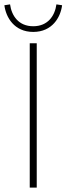

<svg xmlns="http://www.w3.org/2000/svg" viewBox="-36 -858 304 878"><path d="M100 0H132V-660H100ZM116 -712C203 -712 241 -779 248 -834L222 -838C215 -786 183 -738 116 -738C49 -738 17 -786 10 -838L-16 -834C-9 -779 29 -712 116 -712Z"/></svg>

Font: Source Sans Pro ExtraLight
Style: Regular
Weight: 200
Designer: Paul D. Hunt
Foundry: Adobe Systems Incorporated
Version: Version 3.006;hotconv 1.0.111;makeotfexe 2.5.65597